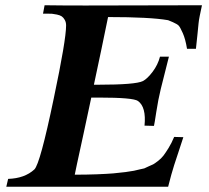

<svg xmlns="http://www.w3.org/2000/svg" viewBox="-20 -712 798 732"><path d="M750 -692Q745 -669 741.5 -651.5Q738 -634 737 -623Q736 -612 733 -582.5Q730 -553 727 -526H693Q687 -563 677 -585.5Q667 -608 661.5 -614Q656 -620 639 -627.5Q622 -635 621 -635Q552 -647 392 -647Q367 -524 338 -389H355Q497 -389 525 -403Q542 -412 562 -438.5Q582 -465 590 -496H624Q624 -495 593 -373Q583 -332 576 -286Q569 -240 567 -232L531 -233Q538 -304 506 -327Q488 -340 357 -340H328Q315 -277 298.5 -202Q282 -127 273.5 -87Q265 -47 265 -46Q310 -46 349 -47.5Q388 -49 412 -51Q436 -53 458.5 -56Q481 -59 490.5 -61Q500 -63 514 -66.5Q528 -70 530 -70Q531 -71 545 -77Q559 -83 564 -85.5Q569 -88 582 -98Q595 -108 603 -118.5Q611 -129 622.5 -147.5Q634 -166 644 -190L679 -189Q670 -161 659.5 -129.5Q649 -98 644 -82.5Q639 -67 633 -45.5Q627 -24 621 0H164H4L11 -30Q74 -32 111 -66Q133 -87 185 -337Q232 -560 232 -615Q232 -627 227 -636Q222 -645 215.5 -649.5Q209 -654 197 -656.5Q185 -659 178.5 -659.5Q172 -660 159 -660Q146 -660 144 -660L150 -692Q216 -691 305 -691Z"/></svg>

Font: GFS Artemisia
Style: Bold Italic
Weight: 700
Italic angle: -12°
Designer: Designed by Takis Katsoulidis and George D. Matthiopoulos.
Foundry: Designed by Takis Katsoulidis and George D. Matthiopoulos.
Version: Version 1.0